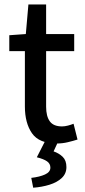

<svg xmlns="http://www.w3.org/2000/svg" viewBox="-20 -644 388 878"><path d="M239.7 12.2Q158.7 12.2 126.2 -34.7Q93.8 -81.5 93.8 -157.2V-410.2H22.5V-482.9L98.1 -488.3L109.9 -623.5H190.9V-488.3H319.3V-410.2H190.9V-156.2Q190.9 -112.3 207.8 -89.1Q224.6 -65.9 263.7 -65.9Q276.4 -65.9 291 -69.8Q305.7 -73.7 316.4 -78.1L334.5 -5.9Q314.5 0.5 290 6.3Q265.6 12.2 239.7 12.2ZM131.8 214.4 123 169.4Q161.6 165 186 153.8Q210.4 142.6 210.4 122.6Q210.4 104.5 195.1 93.8Q179.7 83 148.4 75.2L188.5 -3.4H249L225.1 48.3Q249.5 56.6 266.6 73Q283.7 89.4 283.7 120.1Q283.7 149.9 262.5 169.9Q241.2 189.9 206.5 200.7Q171.9 211.4 131.8 214.4Z"/></svg>

Font: Varta Light SemiBold
Style: Regular
Weight: 600
Version: Version 1.004